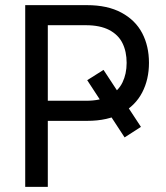

<svg xmlns="http://www.w3.org/2000/svg" viewBox="-20 -727 644 747"><path d="M528.3 -233.4 382.8 -455.1 319.3 -415 464.8 -192.4ZM78.1 -707V0H166V-628.9H314.5C350.9 -628.9 381 -622.7 404.8 -610.4C428.5 -598 445.8 -580.9 456.5 -559.1C467.3 -537.3 472.7 -511.7 472.7 -482.4C472.7 -453.8 467.3 -428.4 456.5 -406.2C445.8 -384.1 428.7 -366.7 405.3 -354C381.8 -341.3 351.9 -335 315.4 -335H147.5V-256.8H319.3C372.7 -256.8 417.3 -266.8 453.1 -286.6C488.9 -306.5 515.6 -333.3 533.2 -367.2C550.8 -401 559.6 -439.5 559.6 -482.4C559.6 -526 550.8 -564.6 533.2 -598.1C515.6 -631.7 488.8 -658.2 452.6 -677.7C416.5 -697.3 371.7 -707 318.4 -707Z"/></svg>

Font: Pretendard Variable
Style: Regular
Weight: 400
Designer: Base glyphs from Inter by Rasmus Andersson; Hangeul glyphs from Noto Sans CJK(Source Han Sans) by Jang Soo-young and Kan
Foundry: Kil Hyung-jin
Version: Version 1.309;Glyphs 3.2 (3225)